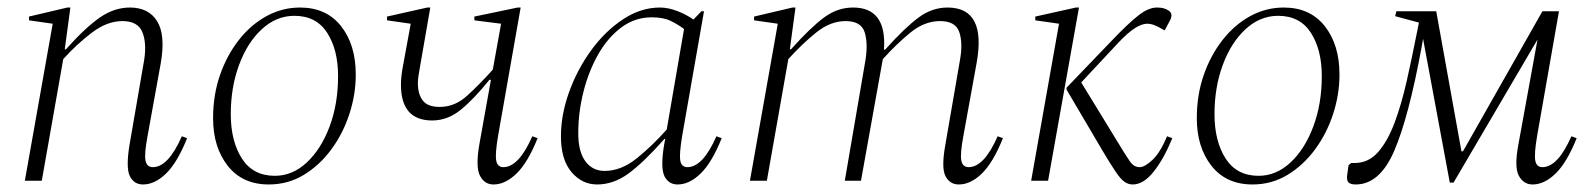

<svg xmlns="http://www.w3.org/2000/svg" viewBox="-20 -480 4230 510"><path d="M46 0 120 -417 57 -426V-436L159 -460H167L152 -349H155Q208 -408 246 -434Q284 -460 325 -460Q375 -460 397.5 -423.5Q420 -387 407 -312L372 -119Q363 -71 366.5 -53.5Q370 -36 386 -36Q427 -36 463 -118L477 -113Q451 -48 421 -19Q391 10 360 10Q336 10 325 -12Q314 -34 324 -95L363 -321Q370 -366 358 -395Q346 -424 305 -424Q265 -424 225 -394Q185 -364 148 -323L91 0Z M694 10Q624 10 585 -39.5Q546 -89 546 -166Q546 -228 564.5 -281Q583 -334 615 -374.5Q647 -415 688.5 -437.5Q730 -460 777 -460Q847 -460 886 -410.5Q925 -361 925 -282Q925 -229 908 -177Q891 -125 860 -83Q829 -41 787 -15.5Q745 10 694 10ZM710 -13Q757 -13 795 -48.5Q833 -84 855.5 -144Q878 -204 878 -278Q878 -348 849 -393Q820 -438 762 -438Q714 -438 675.5 -402.5Q637 -367 615 -307.5Q593 -248 593 -177Q593 -105 622.5 -59Q652 -13 710 -13Z M1128 -160Q1045 -160 1045 -255Q1045 -278 1051 -308L1071 -417L1008 -426V-436L1115 -460H1123L1095 -299Q1093 -288 1091.5 -278Q1090 -268 1090 -259Q1090 -230 1103 -213Q1116 -196 1148 -196Q1188 -196 1220.5 -225.5Q1253 -255 1289 -295L1311 -417L1240 -426V-436L1355 -460H1363L1303 -119Q1295 -72 1298 -54Q1301 -36 1317 -36Q1358 -36 1394 -118L1408 -113Q1382 -48 1352 -19Q1322 10 1291 10Q1267 10 1255 -13Q1243 -36 1253 -95L1284 -268H1280Q1239 -217 1204 -188.5Q1169 -160 1128 -160Z M1566 10Q1526 10 1498 -23Q1470 -56 1470 -118Q1470 -175 1491.5 -235Q1513 -295 1550 -346Q1587 -397 1634.5 -428.5Q1682 -460 1733 -460Q1755 -460 1779.5 -450.5Q1804 -441 1822 -428L1843 -450H1850L1792 -119Q1784 -71 1787 -53.5Q1790 -36 1806 -36Q1847 -36 1883 -118L1897 -113Q1871 -48 1841 -19Q1811 10 1780 10Q1756 10 1745 -12Q1734 -34 1744 -95L1747 -111H1745Q1690 -49 1650 -19.5Q1610 10 1566 10ZM1516 -126Q1516 -77 1535 -51.5Q1554 -26 1586 -26Q1630 -26 1671.5 -59.5Q1713 -93 1751 -136L1797 -403Q1781 -415 1761.5 -424.5Q1742 -434 1711 -434Q1667 -434 1631 -407.5Q1595 -381 1569.5 -336.5Q1544 -292 1530 -237Q1516 -182 1516 -126Z M1972 0 2046 -417 1983 -426V-436L2085 -460H2093L2078 -349H2081Q2134 -408 2169.5 -434Q2205 -460 2246 -460Q2336 -460 2328 -348H2331Q2384 -407 2420 -433.5Q2456 -460 2497 -460Q2601 -460 2574 -312L2539 -119Q2530 -71 2533.5 -53.5Q2537 -36 2553 -36Q2594 -36 2630 -118L2644 -113Q2618 -48 2588 -19Q2558 10 2527 10Q2503 10 2491.5 -12Q2480 -34 2491 -95L2530 -321Q2538 -366 2528 -395Q2518 -424 2477 -424Q2436 -424 2399 -394Q2362 -364 2325 -323Q2324 -318 2323 -312L2267 0H2224L2279 -321Q2286 -366 2276.5 -395Q2267 -424 2226 -424Q2186 -424 2148.5 -394Q2111 -364 2074 -323L2017 0Z M2989 10Q2977 10 2967 3Q2957 -4 2944 -23Q2931 -42 2909 -79L2813 -242V-247Q2889 -326 2933.5 -372.5Q2978 -419 3004.5 -439.5Q3031 -460 3053 -460Q3064 -460 3071 -458Q3078 -456 3084 -452Q3097 -444 3088 -426L3074 -400H3072L3063 -405Q3055 -410 3045.5 -413.5Q3036 -417 3027 -417Q2998 -417 2951 -367L2852 -261L2945 -109Q2971 -66 2981.5 -51Q2992 -36 3007 -36Q3021 -36 3041.5 -55.5Q3062 -75 3080 -118L3094 -113Q3071 -57 3044 -23.5Q3017 10 2989 10ZM2719 0 2793 -417 2730 -426V-436L2838 -460H2846L2764 0Z M3307 10Q3237 10 3198 -39.5Q3159 -89 3159 -166Q3159 -228 3177.5 -281Q3196 -334 3228 -374.5Q3260 -415 3301.5 -437.5Q3343 -460 3390 -460Q3460 -460 3499 -410.5Q3538 -361 3538 -282Q3538 -229 3521 -177Q3504 -125 3473 -83Q3442 -41 3400 -15.5Q3358 10 3307 10ZM3323 -13Q3370 -13 3408 -48.5Q3446 -84 3468.5 -144Q3491 -204 3491 -278Q3491 -348 3462 -393Q3433 -438 3375 -438Q3327 -438 3288.5 -402.5Q3250 -367 3228 -307.5Q3206 -248 3206 -177Q3206 -105 3235.5 -59Q3265 -13 3323 -13Z M3756 -354Q3722 -169 3683.5 -79.5Q3645 10 3581 10Q3567 10 3561.5 4Q3556 -2 3559 -19L3562 -41L3569 -47H3578Q3615 -47 3640.5 -76Q3666 -105 3684.5 -154.5Q3703 -204 3717 -266.5Q3731 -329 3744 -395L3749 -420L3686 -437L3689 -450H3795L3862 -78H3866L4077 -450H4121L4063 -119Q4055 -72 4058 -54Q4061 -36 4077 -36Q4118 -36 4154 -118L4168 -113Q4142 -48 4112 -19Q4082 10 4051 10Q4027 10 4014.5 -13Q4002 -36 4013 -95L4064 -375L3841 5H3831L3760 -377Z"/></svg>

Font: Spectral ExtraLight
Style: Italic
Weight: 275
Italic angle: -10°
Designer: Jean-Baptiste Levee
Foundry: Production Type
Version: Version 2.001